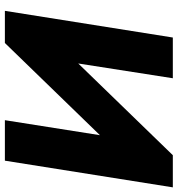

<svg xmlns="http://www.w3.org/2000/svg" viewBox="10 -756 745 806"><g transform="rotate(90 383.0 -352.5)"><path d="M25 0 137 -705H308L246 -308L631 -705H766L654 0H484L547 -399L160 0Z"/></g></svg>

Font: Nunito Sans Black
Style: Italic
Weight: 900
Italic angle: -9°
Designer: Vernon Adams
Foundry: Vernon Adams
Version: Version 3.006; ttfautohint (v1.8.3)